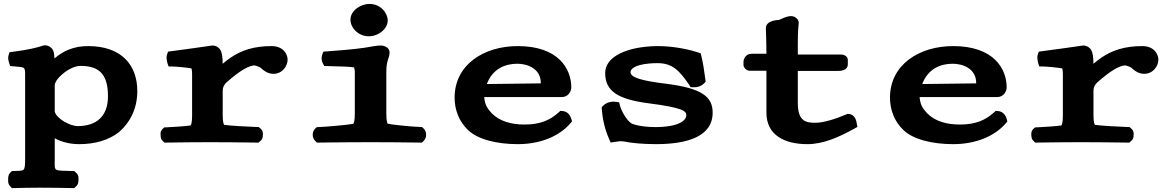

<svg xmlns="http://www.w3.org/2000/svg" viewBox="-20 -725 5960 979"><path d="M390.9 -389C493 -389 530.5 -338.8 530.5 -233.4C530.5 -131.2 470.6 -82 376.1 -82C338.6 -82 267.9 -119.4 259.1 -155.9V-290.1C259.1 -302.1 269.7 -318.7 282.1 -331.7C312.8 -363.8 355.4 -389 390.9 -389ZM250.2 -469.5C246.9 -476.6 232.4 -494 209.2 -494H203.9L198.9 -492.3C167 -481.4 120.8 -470.7 44.9 -460.8L28.6 -458.7L24 -444.2C18.7 -427.3 24.2 -412.2 27 -403.3L31.7 -388.3L48.6 -386.8C106.7 -381.5 108.1 -386.8 108.1 -340V81C108.1 153.7 105.3 144.3 49.8 147L40.2 147.5L33.4 154.3C20.7 167.1 21.7 180.4 21.6 189.7C21.5 199.4 20.2 213.5 33.4 226.7L41 234.2L51.7 234C93.8 233 128.3 232 181.9 232C245.8 232 297.1 233 345.9 234L358.1 234.2L366.6 226.7C380 214.9 379.5 203 380 194.5C380.5 184 382.7 168.4 366.6 154.3L358.8 147.5L347.8 147C248.5 143.2 259.1 153.5 259.1 81V-19.9C293.3 -1.4 335.5 10 384 10C460.4 10 533.6 -8.8 588.4 -52.7C645.5 -103.6 680.1 -173.4 680.1 -260.9C680.1 -394.1 598.5 -490 429.5 -490C356.1 -490 302 -465.5 257.8 -427C256.9 -441.8 256 -457.2 250.2 -469.5Z M1104 -470.2C1100.5 -477.5 1084.6 -493 1064.3 -493H1061.9L1059.6 -492.6C1009.7 -485.2 921 -472.7 852.2 -463.8L836.7 -461.8L831.8 -446.9C827.9 -435.3 829.5 -427.6 830.4 -419.8C831.1 -413.8 831.9 -408.7 833.8 -403.1L839.5 -386H857.5C874.6 -386 938.6 -380 956 -376.2C956 -376.2 959.5 -369.2 959.5 -348V-134.1C959.5 -98 954 -87.3 951.9 -85.4C933.2 -81.9 862.3 -77.2 827.3 -75.7L817.6 -75.3L810.8 -69.3C795.8 -56 798.3 -40.8 799.3 -30.9C800 -24.1 800.1 -14.8 810.8 -5.3L818.4 2.2L829.1 2C870.5 1 1006.6 0 1051.8 0C1098.2 0 1237.5 1 1285.9 2L1298.1 2.2L1306.7 -5.3C1320.1 -16 1319.6 -26.8 1320.1 -34.5C1320.7 -44 1322.8 -58.1 1306.7 -70.9L1298.7 -77.3L1287.4 -77.5C1253.1 -78.3 1147.8 -84.1 1124.3 -88.3C1122 -89.6 1115.6 -94.8 1115.6 -137.4V-262.5C1115.6 -280.5 1123.2 -294.3 1135.7 -305.4C1167.4 -333.5 1196.8 -356.3 1222.1 -371.2C1246.8 -385.7 1265.8 -391.5 1278.5 -391.6C1281.1 -391.6 1303.4 -383.7 1307.4 -380.7C1320.4 -369.4 1341.3 -348.6 1374.5 -348.6C1419 -348.6 1446.5 -387.5 1446.5 -421.1C1446.5 -447.8 1425.4 -490 1364.5 -490C1273.5 -490 1209.6 -467.8 1155.6 -430.8C1141.7 -421.3 1128.6 -410.9 1115.5 -399.8C1114.8 -437.1 1112 -455.5 1104 -470.2Z M1859.6 -540C1913.5 -540 1957 -581.1 1957 -620C1957 -659 1920.5 -705 1864.3 -705C1817.1 -705 1766.9 -669.7 1766.9 -625C1766.9 -582.6 1807.9 -540 1859.6 -540ZM1949.9 -360.6C1949.9 -419.5 1966.3 -426.6 1966.3 -458.5C1966.3 -479.6 1943.8 -493 1920.6 -493C1899.7 -493 1869.4 -486.3 1838.2 -481.5C1787.2 -473.7 1688.4 -465.7 1645.6 -462.9L1629.1 -461.9L1623.6 -447.9C1617.6 -432.5 1618.7 -415.1 1626.8 -400.5L1633.6 -388.4L1648.6 -388.1C1726.8 -386.7 1771.7 -384.4 1784.3 -381.3C1786.8 -378 1789.2 -372 1789.2 -351.1V-143.8C1789.2 -108.2 1783.9 -96.3 1781.3 -93.7C1754.9 -88.3 1646.7 -78.6 1605.1 -77.1L1595.4 -76.8L1588.5 -70.5C1569.8 -53.7 1569.8 -22.1 1588.5 -5.3L1596.1 2.2L1606.8 2C1648.1 1 1818.9 0 1871.3 0C1920.2 0 2078.2 1 2120.6 2L2131.3 2.2L2138.8 -5.3C2157.5 -22.2 2157.5 -54 2138.8 -70.9L2131.9 -77.2L2122.1 -77.6C2075.8 -79.1 1978.3 -89 1957 -94.3C1956.2 -94.9 1949.9 -103.7 1949.9 -144.7Z M2617.9 -400C2665.7 -400 2737.6 -378.1 2737.6 -301C2737.6 -300.9 2737.6 -300.7 2737.4 -299.9L2462.4 -296.5C2493 -377.6 2559.9 -400 2617.9 -400ZM2837 -159.7 2829.1 -152.4C2785.4 -112.5 2734.8 -90 2655.1 -90C2587.2 -90 2528 -105.9 2486.2 -148.6C2463.4 -174 2452.5 -190.9 2449 -230H2844C2878.8 -230 2893 -260.7 2893 -279.3C2893 -374.5 2826.9 -490 2620.2 -490C2446.8 -490 2298 -394.9 2298 -227.3C2298 -166.1 2319.8 -105.9 2366.9 -61.6C2415.8 -14.4 2512.7 10 2620.2 10C2737.3 10 2832.7 -31.6 2887.9 -95.7L2896.6 -105.7L2893.1 -118.6C2889.4 -132.1 2877.5 -157 2847.7 -158.9Z M3048 -178.6 3048.8 -167.2C3053 -109.3 3066.8 -59.3 3085.9 -16L3093.7 1.9L3112.9 -1.3C3123.7 -3.1 3140.7 -5 3142.8 -5C3149.1 -5 3162.9 -3.8 3166.2 -2.9C3192.8 3.3 3254.1 10 3323.7 10C3483.3 10 3613.8 -28.2 3613.8 -150.6C3613.8 -233.1 3556.6 -274.8 3380.3 -297.5C3242 -314.1 3194.9 -331.5 3194.9 -357.5C3194.9 -372.1 3215.3 -394.3 3290.2 -401.2C3303.2 -402.4 3317.5 -403 3333.1 -403C3409 -403 3444.5 -364.6 3494.2 -292.4L3500.9 -280.9L3514.2 -280C3524.6 -279.4 3534.3 -280.8 3542.9 -283.6C3553.4 -286.9 3562.4 -292.3 3569.4 -299.3L3578.1 -308L3576.6 -320.2C3570.5 -367.6 3564.4 -406.4 3556 -440.1L3552.7 -453.4L3539.7 -457.7C3503.8 -469.7 3422.2 -490 3333.1 -490C3311.1 -490 3289.2 -488.7 3267.8 -486.1C3161.4 -474.4 3065.8 -431.5 3065.8 -352.3C3065.8 -259.1 3132.1 -218.8 3285.7 -198.5C3460.7 -176.3 3479.6 -158.7 3479.6 -137.6C3479.6 -109 3436.5 -77 3321.3 -77C3257.4 -77 3208.5 -89.5 3197.4 -97.1C3171.4 -116.5 3146.8 -163.9 3141 -187.1L3136.9 -203.4L3120.3 -205.7C3099.2 -208.8 3073.3 -203.9 3056.1 -186.7Z M3771 -409.5V-392.9C3771 -382.3 3785.5 -364.3 3801 -364.3H3888V-150.4C3888 -33.3 3984.2 10 4097.2 10C4175.9 10 4254.7 -23.9 4336.1 -69.1L4352 -78L4348.5 -95.8C4347 -103.6 4342.9 -140.4 4308.5 -143.9L4302.1 -144.5L4296.3 -142C4242 -119.1 4180.1 -99 4138.3 -99C4092.1 -99 4048 -104 4048 -199.6V-363.4H4254C4261.6 -363.4 4303 -363.6 4303 -397.2V-419.4C4303 -439.3 4280.9 -447 4270 -447H4048V-504C4048 -567.9 4052.4 -605.4 4052.7 -607.3L4052.7 -607.8V-609C4052.7 -626.2 4034.6 -642.8 4014.4 -642.8C3988.8 -642.8 3968.2 -629.3 3951.2 -623.2C3951.2 -623.2 3885 -623 3885 -581C3885 -568.2 3887.5 -538.9 3887.9 -451.1L3814 -451C3780 -451 3771 -421.9 3771 -409.5Z M4837.9 -400C4885.7 -400 4957.6 -378.1 4957.6 -301C4957.6 -300.9 4957.6 -300.7 4957.4 -299.9L4682.4 -296.5C4713 -377.6 4779.9 -400 4837.9 -400ZM5057 -159.7 5049.1 -152.4C5005.4 -112.5 4954.8 -90 4875.1 -90C4807.2 -90 4748 -105.9 4706.2 -148.6C4683.4 -174 4672.5 -190.9 4669 -230H5064C5098.8 -230 5113 -260.7 5113 -279.3C5113 -374.5 5046.9 -490 4840.2 -490C4666.8 -490 4518 -394.9 4518 -227.3C4518 -166.1 4539.8 -105.9 4586.9 -61.6C4635.8 -14.4 4732.7 10 4840.2 10C4957.3 10 5052.7 -31.6 5107.9 -95.7L5116.6 -105.7L5113.1 -118.6C5109.4 -132.1 5097.5 -157 5067.7 -158.9Z M5544 -470.2C5540.5 -477.5 5524.6 -493 5504.3 -493H5501.9L5499.6 -492.6C5449.7 -485.2 5361 -472.7 5292.2 -463.8L5276.7 -461.8L5271.8 -446.9C5267.9 -435.3 5269.5 -427.6 5270.4 -419.8C5271.1 -413.8 5271.9 -408.7 5273.8 -403.1L5279.5 -386H5297.5C5314.6 -386 5378.6 -380 5396 -376.2C5396 -376.2 5399.5 -369.2 5399.5 -348V-134.1C5399.5 -98 5394 -87.3 5391.9 -85.4C5373.2 -81.9 5302.3 -77.2 5267.3 -75.7L5257.6 -75.3L5250.8 -69.3C5235.8 -56 5238.3 -40.8 5239.3 -30.9C5240 -24.1 5240.1 -14.8 5250.8 -5.3L5258.4 2.2L5269.1 2C5310.5 1 5446.6 0 5491.8 0C5538.2 0 5677.5 1 5725.9 2L5738.1 2.2L5746.7 -5.3C5760.1 -16 5759.6 -26.8 5760.1 -34.5C5760.7 -44 5762.8 -58.1 5746.7 -70.9L5738.7 -77.3L5727.4 -77.5C5693.1 -78.3 5587.8 -84.1 5564.3 -88.3C5562 -89.6 5555.6 -94.8 5555.6 -137.4V-262.5C5555.6 -280.5 5563.2 -294.3 5575.7 -305.4C5607.4 -333.5 5636.8 -356.3 5662.1 -371.2C5686.8 -385.7 5705.8 -391.5 5718.5 -391.6C5721.1 -391.6 5743.4 -383.7 5747.4 -380.7C5760.4 -369.4 5781.3 -348.6 5814.5 -348.6C5859 -348.6 5886.5 -387.5 5886.5 -421.1C5886.5 -447.8 5865.4 -490 5804.5 -490C5713.5 -490 5649.6 -467.8 5595.6 -430.8C5581.7 -421.3 5568.6 -410.9 5555.5 -399.8C5554.8 -437.1 5552 -455.5 5544 -470.2Z"/></svg>

Font: Linux Libertine Mono O 
Style: Mono Bold
Weight: 400
Designer: Philipp H. Poll
Foundry: Philipp H. Poll
Version: Version 5.1.7